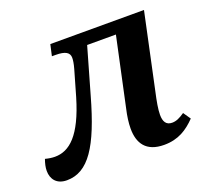

<svg xmlns="http://www.w3.org/2000/svg" viewBox="-138 -655 841 784"><g transform="rotate(-20 283.0 -263.0)"><path d="M27 10C121 10 179 -79 236 -282L293 -481H418L354 -183C347 -153 343 -124 343 -99C343 -36 371 10 450 10C512 10 552 -17 588 -54L566 -86C544 -71 529 -64 511 -64C485 -64 475 -82 475 -111C475 -135 481 -168 490 -208L560 -536H153L142 -487H158C200 -487 218 -476 218 -453C218 -443 216 -428 210 -407L178 -296C133 -144 77 -97 14 -97C1 -97 -13 -99 -28 -103C-34 -86 -38 -70 -38 -54C-38 -18 -17 10 27 10Z"/></g></svg>

Font: Noto Serif SemiBold
Style: Italic
Weight: 600
Italic angle: -12°
Designer: Monotype Design Team
Foundry: Monotype Imaging Inc.
Version: Version 2.014